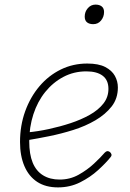

<svg xmlns="http://www.w3.org/2000/svg" viewBox="-20 -795 566 834"><path d="M232 19Q178 19 141.5 -5Q105 -29 86 -73.5Q67 -118 67 -178Q67 -250 89.5 -312Q112 -374 151.5 -420.5Q191 -467 244 -493Q297 -519 359 -519Q408 -519 437 -504Q466 -489 479 -465.5Q492 -442 492 -415Q492 -367 465 -332.5Q438 -298 394.5 -272.5Q351 -247 298.5 -230.5Q246 -214 194 -203.5Q142 -193 99 -186L100 -220Q144 -224 192.5 -234.5Q241 -245 286.5 -260Q332 -275 369.5 -296Q407 -317 429 -345Q451 -373 451 -409Q451 -447 426 -466Q401 -485 355 -485Q301 -485 255.5 -461Q210 -437 176.5 -395.5Q143 -354 125 -298.5Q107 -243 107 -181Q107 -125 122 -88.5Q137 -52 167 -33.5Q197 -15 239 -15Q284 -15 321.5 -36Q359 -57 388 -84Q417 -111 435 -132Q441 -138 446 -138.5Q451 -139 457 -135Q462 -131 464 -125Q466 -119 460 -112Q440 -87 406 -56Q372 -25 328 -3Q284 19 232 19ZM385 -690Q368 -690 358 -698Q348 -706 348 -723Q348 -744 361.5 -759.5Q375 -775 395 -775Q412 -775 422 -767Q432 -759 432 -743Q432 -722 419 -706Q406 -690 385 -690Z"/></svg>

Font: Playwrite IS Thin
Style: Regular
Weight: 250
Designer: Veronika Burian, José Scaglione
Foundry: TypeTogether
Version: Version 1.002